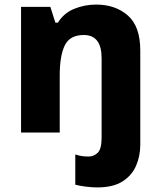

<svg xmlns="http://www.w3.org/2000/svg" viewBox="-20 -579 703 839"><path d="M405 240Q382 240 354.5 236.5Q327 233 309 228V96Q325 101 337.5 103Q350 105 367 105Q390 105 407 88.5Q424 72 424 22V-325Q424 -426 346 -426Q285 -426 263 -380.5Q241 -335 241 -250V0H72V-549H200L222 -480H233Q259 -522 304.5 -540.5Q350 -559 400 -559Q484 -559 538.5 -511.5Q593 -464 593 -358V53Q593 103 574.5 145.5Q556 188 515 214Q474 240 405 240Z"/></svg>

Font: Noto Sans Kannada ExtraBold
Style: Regular
Weight: 800
Designer: Jelle Bosma - Monotype Design Team
Foundry: Monotype Imaging Inc.
Version: Version 2.005; ttfautohint (v1.8.4.7-5d5b)